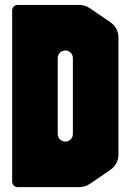

<svg xmlns="http://www.w3.org/2000/svg" viewBox="-20 -769 536 789"><path d="M434 -677.3 348.5 -735.6C336.1 -744.1 321.4 -748.6 306.3 -748.6H52.5C40.1 -748.6 30 -738.6 30 -726.2V-22.5C30 -10.1 40 0 52.5 0H306.3C321.4 0 336.1 -4.5 348.5 -13L434 -71.3C454.4 -85.2 466.7 -108.4 466.7 -133.1V-615.5C466.7 -640.2 454.4 -663.4 434 -677.3ZM279.5 -218.3C279.5 -201.1 265.6 -187.2 248.3 -187.2C231.1 -187.2 217.2 -201.1 217.2 -218.3V-530.3C217.2 -547.5 231.1 -561.5 248.3 -561.5C265.6 -561.5 279.5 -547.5 279.5 -530.3Z"/></svg>

Font: Gridlock
Style: Regular
Weight: 400
Designer: Abhik Krishna Ghosh
Version: Version 001.000